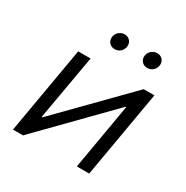

<svg xmlns="http://www.w3.org/2000/svg" viewBox="-164 -856 966 995"><g transform="rotate(30 319.0 -358.5)"><path d="M46 0H106L492 -394H496L428 0H502L592 -520H528L146 -131H142L210 -520H136ZM293 -624C320 -624 344 -645 344 -675C344 -698 327 -717 301 -717C274 -717 250 -695 250 -666C250 -643 268 -624 293 -624ZM488 -624C515 -624 539 -645 539 -675C539 -698 522 -717 496 -717C469 -717 445 -695 445 -666C445 -643 463 -624 488 -624Z"/></g></svg>

Font: Fixel Display
Style: Italic
Weight: 400
Italic angle: -10°
Designer: AlfaBravo + MacPaw
Foundry: Kyrylo Tkachov, Marchela Mozhyna, Serhii Makarenko, Maria Weinstein, Zakhar Kryvoshyya
Version: Version 1.210;Glyphs 3.2 (3217)